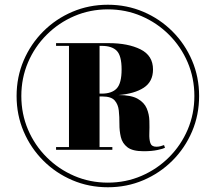

<svg xmlns="http://www.w3.org/2000/svg" viewBox="-20 -780 909 810"><path d="M435 10Q355 10 285.2 -19.8Q215.5 -49.5 162.5 -102.5Q109.5 -155.5 79.8 -225.2Q50 -295 50 -375Q50 -455 79.8 -524.8Q109.5 -594.5 162.5 -647.5Q215.5 -700.5 285.2 -730.2Q355 -760 435 -760Q515 -760 584.8 -730.2Q654.5 -700.5 707.5 -647.5Q760.5 -594.5 790.2 -524.8Q820 -455 820 -375Q820 -295 790.2 -225.2Q760.5 -155.5 707.5 -102.5Q654.5 -49.5 584.8 -19.8Q515 10 435 10ZM435 -9.5Q510.5 -9.5 576.8 -38Q643 -66.5 693.2 -116.8Q743.5 -167 771.8 -233.2Q800 -299.5 800 -375Q800 -450.5 771.8 -516.8Q743.5 -583 693.2 -633.2Q643 -683.5 576.8 -712Q510.5 -740.5 435 -740.5Q359.5 -740.5 293.2 -712Q227 -683.5 176.8 -633.2Q126.5 -583 98.2 -516.8Q70 -450.5 70 -375Q70 -299.5 98.2 -233.2Q126.5 -167 176.8 -116.8Q227 -66.5 293.2 -38Q359.5 -9.5 435 -9.5ZM586 -142Q539 -142 517.5 -158.8Q496 -175.5 489.8 -201.8Q483.5 -228 483.8 -257.5Q484 -287 481.2 -313.2Q478.5 -339.5 463.8 -356.2Q449 -373 412 -373H400V-159.5H454V-148H216.5V-159.5H271V-586.5H216.5V-598H439Q520 -598 572.8 -571.8Q625.5 -545.5 625.5 -487Q625.5 -435.5 586.5 -410Q547.5 -384.5 479.5 -379Q533.5 -379 561 -363.2Q588.5 -347.5 599 -322.8Q609.5 -298 610.2 -270Q611 -242 610 -217.2Q609 -192.5 614.2 -176.8Q619.5 -161 639.5 -161Q649 -161 657.2 -163.2Q665.5 -165.5 672 -168L676 -156.5Q669 -152.5 644.5 -147.2Q620 -142 586 -142ZM400 -385H409Q452 -385 472.5 -407Q493 -429 493 -487Q493 -545 472.5 -565.8Q452 -586.5 409 -586.5H400Z"/></svg>

Font: Bodoni Moda Black
Style: Regular
Weight: 900
Version: Version 2.005